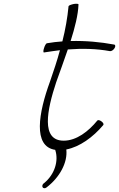

<svg xmlns="http://www.w3.org/2000/svg" viewBox="-20 -789 635 1025"><path d="M228 212C299 158 342 78 334 9C406 -5 477 -57 531 -121C535 -125 532 -133 523 -140C514 -147 504 -150 500 -146C452 -87 388 -38 320 -38C197 -38 231 -202 280 -350C300 -406 322 -466 342 -525C420 -531 496 -529 567 -516C574 -515 585 -521 591 -531C597 -540 597 -549 590 -551C515 -565 437 -572 357 -570C380 -642 397 -710 399 -764C401 -769 390 -770 375 -768C360 -765 347 -760 346 -756C340 -694 329 -631 313 -568C286 -566 258 -563 230 -558C226 -557 219 -546 215 -532C210 -518 211 -508 215 -509C244 -513 272 -518 300 -521C285 -465 266 -409 247 -354C186 -187 154 -7 275 11C275 11 274 12 275 12C294 70 272 142 216 188C207 193 204 203 207 210C211 217 220 218 228 212Z"/></svg>

Font: Nupuram Thin Italic
Style: Regular
Weight: 100
Designer: Santhosh Thottingal (santhosh.thottingal@gmail.com)
Foundry: SMC
Version: Version 1.000